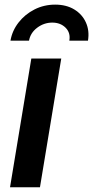

<svg xmlns="http://www.w3.org/2000/svg" viewBox="-20 -794 395 814"><path d="M22.5 0 112.8 -545.9H239.7L149.4 0ZM213.9 -774.4Q261.2 -774.4 294.9 -753.9Q328.6 -733.4 344.2 -698.7Q359.9 -664.1 353 -621.6H273.9Q279.8 -654.8 258.1 -676.5Q236.3 -698.2 201.7 -698.2Q166.5 -698.2 137.7 -676.5Q108.9 -654.8 103 -621.6H24.4Q31.7 -664.1 58.8 -698.7Q85.9 -733.4 126.2 -753.9Q166.5 -774.4 213.9 -774.4Z"/></svg>

Font: Inter SemiBold
Style: Italic
Weight: 600
Italic angle: -9.3988°
Designer: Rasmus Andersson
Foundry: rsms
Version: Version 4.001;git-66647c0bb